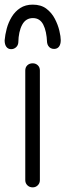

<svg xmlns="http://www.w3.org/2000/svg" viewBox="-40 -798 282 828"><path d="M101 10Q87 10 78 1Q69 -8 69 -21V-494Q69 -508 78 -516.5Q87 -525 101 -525Q114 -525 123 -516.5Q132 -508 132 -494V-21Q132 -8 123 1Q114 10 101 10ZM101 -778Q137 -778 160 -760.5Q183 -743 196.5 -717Q210 -691 216 -665.5Q222 -640 222 -625Q222 -607 214.5 -597Q207 -587 193 -587Q185 -587 178.5 -590.5Q172 -594 168 -600.5Q164 -607 163 -615Q161 -664 146.5 -692Q132 -720 102 -720Q71 -720 55.5 -691Q40 -662 39 -615Q38 -602 29 -594Q20 -586 8 -586Q-5 -586 -12.5 -596Q-20 -606 -20 -624Q-18 -648 -11 -674.5Q-4 -701 10.5 -725Q25 -749 47.5 -763.5Q70 -778 101 -778Z"/></svg>

Font: National Park Light
Style: Regular
Weight: 300
Designer: Andrea Herstowski, Ben Hoepner
Version: Version 1.009